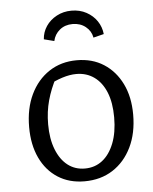

<svg xmlns="http://www.w3.org/2000/svg" viewBox="-52 -749 638 801"><g transform="rotate(-5 267.0 -348.0)"><path d="M270 9Q206 9 158.5 -21.5Q111 -52 85 -107Q59 -162 59 -236Q59 -314 87 -372.5Q115 -431 165 -464Q215 -497 281 -497Q346 -497 394 -466Q442 -435 469 -380Q496 -325 496 -251Q496 -173 467.5 -114.5Q439 -56 388.5 -23.5Q338 9 270 9ZM276 -44Q318 -44 349 -68Q380 -92 398 -137.5Q416 -183 416 -246Q416 -308 398.5 -351Q381 -394 349 -417Q317 -440 274 -440Q247 -440 215.5 -430Q184 -420 146 -400L189 -433Q165 -388 152 -341Q139 -294 139 -241Q139 -180 156.5 -135.5Q174 -91 204.5 -67.5Q235 -44 276 -44ZM277 -705Q312 -705 339.5 -690Q367 -675 383.5 -650.5Q400 -626 403 -596L359 -585Q354 -613 331.5 -631Q309 -649 277 -649Q245 -649 223 -631Q201 -613 195 -585L152 -596Q154 -626 170.5 -650.5Q187 -675 215 -690Q243 -705 277 -705Z"/></g></svg>

Font: Piazzolla Thin
Style: Regular
Weight: 400
Version: Version 2.001